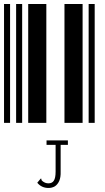

<svg xmlns="http://www.w3.org/2000/svg" viewBox="-20 -610 520 953"><path d="M0 0V-590H30V0ZM60 0V-590H90V0ZM120 0V-590H210V0ZM300 0V-590H390V0ZM420 0V-590H450V0ZM221 323Q186 323 165 297L180 279L183 276L185 277Q185 281 186 284Q188 286 192 290Q205 300 220 300Q239 300 247 287Q256 274 256 242V109H211V87H317V109H281V241Q282 270 274 288Q266 306 252 315Q238 323 221 323Z"/></svg>

Font: Libre Barcode 39 Extended Text
Style: Regular
Weight: 400
Version: Version 1.005; ttfautohint (v1.8.3)